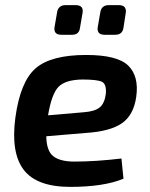

<svg xmlns="http://www.w3.org/2000/svg" viewBox="-20 -719 588 751"><path d="M262 -583H220Q190 -583 193 -611L203 -669Q207 -699 237 -699H275Q308 -699 303 -669L293 -611Q290 -583 262 -583ZM431 -583H389Q359 -583 362 -611L372 -669Q376 -699 406 -699H444Q476 -699 472 -669L463 -611Q459 -583 431 -583ZM455 -99 463 -20Q386 12 255 12Q124 12 73 -54.5Q22 -121 40 -258Q59 -399 119 -451.5Q179 -504 317 -504Q439 -504 481.5 -462.5Q524 -421 513 -341Q503 -269 457 -237Q411 -205 316 -199L161 -186Q162 -128 189 -107.5Q216 -87 271 -87Q354 -87 455 -99ZM168 -268 308 -280Q350 -283 369.5 -298.5Q389 -314 394 -352Q397 -390 379 -399Q361 -408 302 -408Q236 -407 209 -379.5Q182 -352 168 -268Z"/></svg>

Font: Exo 2.0 Semi Bold
Style: Italic
Weight: 600
Italic angle: -8°
Designer: Natanael Gama
Version: Version 1.001;PS 001.001;hotconv 1.0.70;makeotf.lib2.5.58329